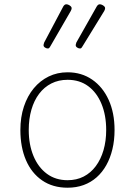

<svg xmlns="http://www.w3.org/2000/svg" viewBox="-20 -856 629 895"><path d="M295 19Q226 19 176.5 -15Q127 -49 101 -109.5Q75 -170 75 -250Q75 -310 91.5 -359.5Q108 -409 137.5 -444.5Q167 -480 207 -499.5Q247 -519 295 -519Q360 -519 409.5 -485Q459 -451 486.5 -390.5Q514 -330 514 -250Q514 -202 504 -160.5Q494 -119 475.5 -86Q457 -53 430.5 -29.5Q404 -6 370 6.5Q336 19 295 19ZM295 -16Q337 -16 370 -33Q403 -50 426.5 -81.5Q450 -113 462.5 -156Q475 -199 475 -250Q475 -319 453 -372Q431 -425 391 -454.5Q351 -484 295 -484Q253 -484 219.5 -467Q186 -450 162.5 -419Q139 -388 126.5 -345Q114 -302 114 -250Q114 -182 136 -129Q158 -76 198.5 -46Q239 -16 295 -16ZM203 -630Q196 -630 189.5 -634.5Q183 -639 183 -645Q183 -647 183.5 -649.5Q184 -652 186 -658L275 -826Q278 -831 281.5 -833.5Q285 -836 289 -836Q294 -836 299.5 -833.5Q305 -831 309.5 -827Q314 -823 314 -818Q314 -815 313 -812Q312 -809 310 -805L214 -639Q212 -635 209.5 -632.5Q207 -630 203 -630ZM353 -630Q346 -630 339.5 -634.5Q333 -639 333 -645Q333 -647 333.5 -649.5Q334 -652 336 -658L431 -826Q434 -831 437.5 -833.5Q441 -836 445 -836Q450 -836 455.5 -833.5Q461 -831 465.5 -827Q470 -823 470 -818Q470 -815 469 -812Q468 -809 466 -805L364 -639Q362 -635 359.5 -632.5Q357 -630 353 -630Z"/></svg>

Font: Playwrite FR Moderne Thin
Style: Regular
Weight: 250
Version: Version 1.002